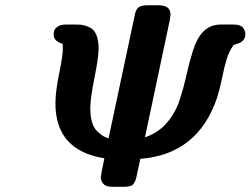

<svg xmlns="http://www.w3.org/2000/svg" viewBox="-20 -714 958 734"><path d="M185.1 -583Q185.1 -589.8 187.5 -597.4Q189.9 -605 200.9 -612.5Q211.9 -620.1 231 -620.1H272Q287.1 -620.1 297.6 -618.2Q308.1 -616.2 324 -608.6Q339.8 -601.1 348.4 -580.6Q356.9 -560.1 356.9 -527.8Q356.9 -494.6 341.1 -416.3Q325.2 -337.9 325.2 -299.8Q325.2 -267.6 332.5 -244.9Q339.8 -222.2 353.5 -210.2Q367.2 -198.2 375 -193.6Q382.8 -189 395 -185.1L494.1 -650.9Q498 -675.8 508.5 -684.8Q519 -693.8 542 -693.8H586.9Q631.8 -693.8 631.8 -658.2Q631.8 -657.2 628.9 -636.2L534.2 -189Q585 -206.1 617.9 -244.6Q650.9 -283.2 666.5 -331.1Q682.1 -378.9 692.6 -426.5Q703.1 -474.1 717.5 -520Q731.9 -565.9 753.9 -589.8Q780.8 -619.6 821.8 -620.1H874Q899.9 -620.1 908.9 -608.2Q918 -596.2 918 -583Q918 -571.8 912.6 -564Q907.2 -556.2 901.6 -553Q896 -549.8 886 -546.4Q876 -543 873 -542Q856 -518.1 846.9 -489Q837.9 -460 829.3 -417.5Q820.8 -375 810.1 -340.8Q736.8 -124 517.1 -106.9L516.1 -106Q514.2 -93.8 510.5 -78.4Q506.8 -63 505.4 -55.4Q503.9 -47.9 501.5 -37.4Q499 -26.9 497.1 -22.5Q495.1 -18.1 491.5 -12.5Q487.8 -6.8 483.4 -4.9Q479 -2.9 472.4 -1.5Q465.8 0 458 0H408.2Q384.3 0 374.8 -11.5Q365.2 -22.9 365.2 -36.1Q365.2 -41 378.9 -108.9Q191.9 -138.7 191.9 -318.8Q191.9 -363.8 206.1 -432.9Q220.2 -502 220.2 -526.9Q220.2 -539.1 219.2 -546.9L215.8 -547.9Q211.9 -548.8 209.5 -549.8Q207 -550.8 203.1 -553Q199.2 -555.2 196.5 -557.6Q193.8 -560.1 190.9 -563.5Q188 -566.9 186.5 -572Q185.1 -577.1 185.1 -583Z"/></svg>

Font: CMU Sans Serif
Style: BoldOblique
Weight: 700
Italic angle: -12°
Version: Version 0.7.0